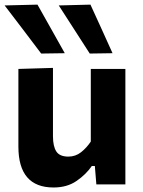

<svg xmlns="http://www.w3.org/2000/svg" viewBox="-27 -797 618 830"><path d="M204.5 13.5Q52.5 13.5 52.5 -163.5V-499L202 -503.5V-208Q202 -164.5 216.5 -142.2Q231 -120 268.5 -120Q299.5 -120 323.5 -139Q347.5 -158 365.5 -185V-499H515V0H389.5L383 -79.5H370Q345 -43 304 -14.8Q263 13.5 204.5 13.5ZM151 -565.5Q113 -616 73.5 -668Q34 -720 -7 -773.5L135 -777Q164 -725 193.8 -672.5Q223.5 -620 253 -567ZM361 -565.5Q328.5 -616 295 -668Q261.5 -720 227 -773.5L364 -777Q388 -725 411.8 -672.5Q435.5 -620 459.5 -567Z"/></svg>

Font: Commissioner
Style: Bold
Weight: 700
Designer: Kostas Bartsokas
Foundry: Kostas Bartsokas
Version: Version 1.000; ttfautohint (v1.8.3)